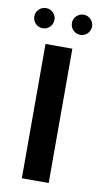

<svg xmlns="http://www.w3.org/2000/svg" viewBox="-96 -667 367 704"><g transform="rotate(10 87.5 -315.0)"><path d="M38 -500H138V0H38ZM120 -593Q120 -608 131 -619Q142 -630 158 -630Q173 -630 184 -619Q195 -608 195 -593Q195 -577 184 -566Q173 -555 158 -555Q142 -555 131 -566Q120 -577 120 -593ZM-20 -593Q-20 -608 -9 -619Q2 -630 18 -630Q33 -630 44 -619Q55 -608 55 -593Q55 -577 44 -566Q33 -555 18 -555Q2 -555 -9 -566Q-20 -577 -20 -593Z"/></g></svg>

Font: Piscolabis
Style: Regular
Weight: 400
Designer: Ariel Martín Pérez
Foundry: Tunera Type Foundry
Version: Version 1.000